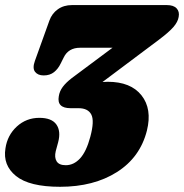

<svg xmlns="http://www.w3.org/2000/svg" viewBox="-22 -720 725 756"><path d="M556.5 -206Q530 -100.5 438.5 -42.5Q347 15.5 214.5 15.5Q93.5 15.5 41 -27Q-11.5 -69.5 -0.5 -136Q7 -187.5 44.2 -221.8Q81.5 -256 133 -256Q181.5 -256 200 -229.8Q218.5 -203.5 207 -160L197.5 -125Q191.5 -100 201 -84.8Q210.5 -69.5 237 -69.5Q268.5 -69.5 293.2 -96.2Q318 -123 333.5 -181Q350.5 -244 337.5 -269Q324.5 -294 287 -294H256Q201 -294 209.5 -341Q212.5 -361 225.2 -378Q238 -395 260 -412L421 -532H293.5Q247 -532 228.5 -493L217 -470Q207 -449 190.8 -436Q174.5 -423 150 -423Q127 -423 116 -437.2Q105 -451.5 115.5 -480.5L172.5 -639Q182.5 -667 205.8 -683.5Q229 -700 261.5 -700H635Q661.5 -700 673.5 -687Q685.5 -674 681.5 -653.5Q678.5 -634 660.8 -613.5Q643 -593 603 -563L381.5 -397Q391 -398 402 -398Q493 -398 535.2 -344.5Q577.5 -291 556.5 -206Z"/></svg>

Font: Fraunces 72pt SuperSoft Black
Style: Italic
Weight: 900
Italic angle: -16°
Version: Version 1.000;[b76b70a41]